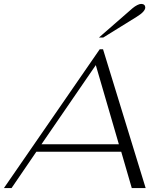

<svg xmlns="http://www.w3.org/2000/svg" viewBox="-57 -962 814 982"><path d="M563 -186H129L2 0H-37L453 -710H470L688 0H617ZM551 -224 433 -629 155 -224ZM621 -920Q633 -930 645 -936Q657 -942 665 -942Q675 -942 680.5 -937Q686 -932 686 -924Q686 -903 642 -876L471 -770H449Z"/></svg>

Font: Fahkwang ExtraLight
Style: Italic
Weight: 275
Italic angle: -10°
Designer: Suppakit Chalermlarp | Katatrad Co.,Ltd.
Foundry: Cadson Demak Co.,Ltd.
Version: Version 1.000; ttfautohint (v1.6)